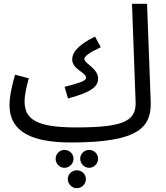

<svg xmlns="http://www.w3.org/2000/svg" viewBox="-20 -727 872 1008"><path d="M353 21C718 21 777 -63 771 -200L752 -707H673L692 -191C695 -92 630 -58 379 -58C169 -58 109 -102 109 -195C109 -232 123 -287 131 -316L59 -335C45 -285 30 -226 30 -175C30 -30 156 21 353 21ZM337 -210C472 -246 495 -278 495 -315C495 -368 423 -393 423 -417C423 -432 449 -451 509 -479L479 -535C383 -488 359 -448 359 -415C359 -363 432 -347 432 -319C432 -303 400 -292 319 -271ZM448 60C422 60 401 81 401 106C401 132 422 154 448 154C474 154 495 132 495 106C495 81 474 60 448 60ZM318 60C293 60 272 81 272 106C272 132 293 154 318 154C345 154 366 132 366 106C366 81 345 60 318 60ZM383 167C357 167 336 188 336 213C336 239 357 261 383 261C410 261 431 239 431 213C431 188 410 167 383 167Z"/></svg>

Font: Noto Sans Arabic UI SmCn
Style: Regular
Weight: 400
Width: 4
Designer: Monotype Design Team, Nadine Chahine and Nizar Qandah
Foundry: Monotype Imaging Inc.
Version: Version 2.010